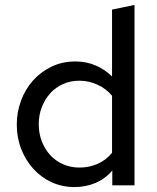

<svg xmlns="http://www.w3.org/2000/svg" viewBox="-20 -751 635 778"><path d="M435 0V-60Q406 -26 366.5 -9.5Q327 7 282 7Q232 7 189.5 -12.5Q147 -32 115.5 -66.5Q84 -101 66 -147Q48 -193 48 -247Q48 -296 65 -342.5Q82 -389 113 -424Q144 -459 188 -480.5Q232 -502 286 -502Q329 -502 367 -486Q405 -470 434 -441V-712Q457 -717 479.5 -721.5Q502 -726 525 -731V0ZM137 -248Q137 -210 149.5 -178Q162 -146 183.5 -122.5Q205 -99 235.5 -85.5Q266 -72 302 -72Q341 -72 375.5 -87Q410 -102 434 -132V-363Q411 -391 375.5 -407.5Q340 -424 302 -424Q266 -424 235.5 -410.5Q205 -397 183.5 -373Q162 -349 149.5 -317Q137 -285 137 -248Z"/></svg>

Font: Rosa Sans
Style: Regular
Weight: 400
Designer: Pentagram / MCKL
Foundry: Pentagram / MCKL
Version: Version 1.005;September 16, 2019;FontCreator 11.5.0.2425 64-